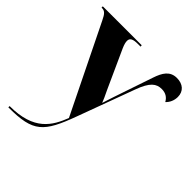

<svg xmlns="http://www.w3.org/2000/svg" viewBox="-212 -692 1078 1078"><g transform="rotate(45 327.0 -153.0)"><path d="M24 230V240H27C221 240 261 197 332 4L457 -335C488 -420 518 -442 561 -442C592 -442 613 -428 626 -404C645 -421 656 -447 656 -474C656 -519 625 -546 577 -546C523 -546 499 -508 480 -451L401 -218C395 -199 387 -176 379 -150C371 -171 364 -186 348 -219L243 -450C235 -469 231 -483 231 -495C231 -518 249 -526 288 -526H308L307 -536H-2V-526H2C23 -526 35 -514 52 -478L307 42C270 136 218 230 24 230Z"/></g></svg>

Font: Noto Serif Display ExtraBold
Style: Regular
Weight: 800
Designer: Monotype Design Team
Foundry: Monotype Imaging Inc.
Version: Version 2.009